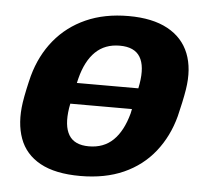

<svg xmlns="http://www.w3.org/2000/svg" viewBox="-44 -577 689 634"><g transform="rotate(5 300.5 -260.0)"><path d="M92 -225Q82 -225 76.5 -232Q71 -239 73 -249L77 -271Q79 -281 88 -288Q97 -295 107 -295H508Q518 -295 523.5 -288Q529 -281 527 -271L523 -249Q521 -239 512 -232Q503 -225 493 -225ZM244 10Q161 10 111 -17.5Q61 -45 42.5 -96Q24 -147 34 -215Q37 -235 42.5 -260.5Q48 -286 53 -305Q72 -374 113.5 -424.5Q155 -475 216.5 -502.5Q278 -530 358 -530Q437 -530 487.5 -502.5Q538 -475 558 -424.5Q578 -374 567 -305Q564 -286 558.5 -260.5Q553 -235 548 -215Q530 -147 489.5 -96Q449 -45 387.5 -17.5Q326 10 244 10ZM264 -90Q313 -90 344.5 -120.5Q376 -151 392 -210Q394 -218 396.5 -231.5Q399 -245 402.5 -260Q406 -275 409 -289Q412 -303 413 -310Q423 -369 404.5 -399.5Q386 -430 337 -430Q288 -430 256.5 -399.5Q225 -369 210 -310Q208 -303 205 -289Q202 -275 198.5 -260Q195 -245 192 -231.5Q189 -218 188 -210Q179 -151 197.5 -120.5Q216 -90 264 -90Z"/></g></svg>

Font: Rubik Light SemiBold
Style: Italic
Weight: 600
Italic angle: -12°
Version: Version 2.104